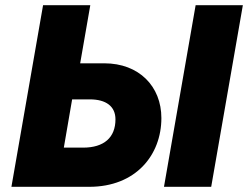

<svg xmlns="http://www.w3.org/2000/svg" viewBox="-20 -720 956 740"><path d="M24 0H324C504 0 602 -123 602 -265C602 -387 516 -476 382 -476H289L328 -700H146ZM612 0H794L916 -700H734ZM226 -151 258 -337H326C389 -337 425 -310 425 -260C425 -190 381 -151 300 -151Z"/></svg>

Font: Fixel Display 20240404 ExBold
Style: Italic
Weight: 800
Italic angle: -10°
Designer: AlfaBravo + MacPaw
Foundry: Kyrylo Tkachov, Marchela Mozhyna, Serhii Makarenko, Maria Weinstein, Zakhar Kryvoshyya
Version: Version 1.211;Glyphs 3.2 (3225)